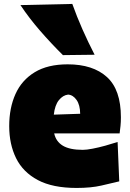

<svg xmlns="http://www.w3.org/2000/svg" viewBox="-20 -929 656 967"><path d="M365.7 17.6Q245.1 17.6 170.4 -22.2Q95.7 -62 61 -132.3Q26.4 -202.6 26.4 -293.9Q26.4 -385.3 57.9 -455.3Q89.4 -525.4 154.8 -565.2Q220.2 -605 320.8 -605Q448.2 -605 518.6 -541Q588.9 -477.1 588.9 -338.4Q588.9 -313.5 586.9 -294.7Q585 -275.9 582.5 -257.3H252.9Q261.7 -216.3 296.4 -195.3Q331.1 -174.3 397 -174.3Q416 -174.3 446.3 -180.2Q476.6 -186 510.3 -195.3Q543.9 -204.6 572.3 -213.9L580.6 -15.6Q542.5 -6.3 490.5 5.6Q438.5 17.6 365.7 17.6ZM383.8 -356Q383.3 -400.4 365.7 -425.5Q348.1 -450.7 323.2 -452.6Q296.9 -449.7 276.6 -424.6Q256.3 -399.4 251 -351.6ZM296.9 -651.4Q236.3 -711.4 181.4 -774.7Q126.5 -837.9 83 -903.3L344.2 -909.2Q367.2 -844.7 395.3 -781.2Q423.3 -717.8 456.5 -653.3Z"/></svg>

Font: Pinar-DS3-FD Black
Style: Regular
Weight: 900
Designer: Amin Abedi
Version: Version 3.000